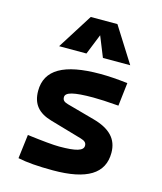

<svg xmlns="http://www.w3.org/2000/svg" viewBox="-119 -882 823 978"><g transform="rotate(15 293.0 -392.5)"><path d="M252.9 9.8C431.6 9.8 518.1 -43.5 518.1 -153.3C518.1 -226.6 474.1 -271 385.3 -295.4L240.2 -335.4C219.7 -341.3 210.9 -348.6 210.9 -365.2C210.9 -391.1 254.4 -401.9 356.4 -401.9C387.2 -401.9 430.7 -399.9 490.2 -395L504.4 -517.6C451.2 -523.9 403.3 -527.3 359.4 -527.3C168.5 -527.3 75.7 -473.6 75.7 -362.3C75.7 -292.5 110.4 -252.9 179.7 -232.9L348.1 -184.1C369.6 -177.7 378.9 -169.4 378.9 -153.8C378.9 -127 341.3 -115.7 252.9 -115.7C221.2 -115.7 165.5 -121.1 83.5 -131.3L67.9 -4.9C113.8 4.9 173.8 9.8 252.9 9.8ZM120.1 -609.4H264.2L307.6 -717.3L351.1 -609.4H495.1L377.9 -794.9H237.3Z"/></g></svg>

Font: Cascadia Code
Style: Bold
Weight: 700
Monospace: yes
Designer: Aaron Bell
Foundry: Saja Typeworks
Version: Version 2404.023